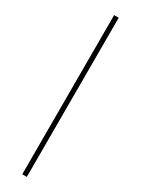

<svg xmlns="http://www.w3.org/2000/svg" viewBox="-247 -761 721 982"><g transform="rotate(30 113.5 -270.0)"><path d="M100 200V-740H127V200Z"/></g></svg>

Font: Livvic Thin
Style: Regular
Weight: 250
Designer: Jacques Le Bailly, Baron von Fonthausen
Version: Version 1.001; ttfautohint (v1.8.2)